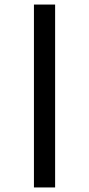

<svg xmlns="http://www.w3.org/2000/svg" viewBox="-20 -672 390 843"><path d="M129 151V-652H222V151Z"/></svg>

Font: Inconsolata ExtraCondensed ExtraBold
Style: Regular
Weight: 800
Width: 2
Monospace: yes
Designer: Raph Levien, Cyreal, Brenton Simpson
Foundry: Raph Levien, Cyreal, Google
Version: Version 3.001; ttfautohint (v1.8.2.53-6de2)